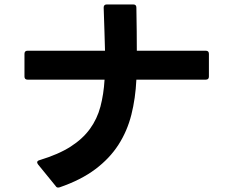

<svg xmlns="http://www.w3.org/2000/svg" viewBox="-20 -803 1040 863"><path d="M241 40Q234 40 230 33L151 -64Q147 -70 147 -73Q147 -80 157 -83Q243 -109 297.5 -144Q352 -179 384.5 -224Q417 -269 431.5 -324Q446 -379 450 -445H104Q90 -445 90 -459V-561Q90 -575 104 -575H452Q451 -615 449.5 -662Q448 -709 446 -769Q446 -783 460 -783H579Q593 -783 593 -769Q594 -710 594.5 -663Q595 -616 595 -575H905Q919 -575 919 -561V-459Q919 -445 905 -445H593Q589 -361 570.5 -287.5Q552 -214 512.5 -152.5Q473 -91 408.5 -42.5Q344 6 248 39L242 40Z"/></svg>

Font: LINE Seed JP_TTF Bold
Style: Regular
Weight: 700
Designer: LINE & Fontrix & Fontworks
Version: Version 1.009